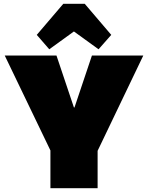

<svg xmlns="http://www.w3.org/2000/svg" viewBox="-20 -993 781 1013"><path d="M5 -700H278L370 -426H373L465 -700H736L492 -191H250ZM246 -287H495V0H246ZM174 -809 314 -973H427L567 -809L500 -733L294 -882H446L240 -733Z"/></svg>

Font: Pathway Extreme 28pt Black
Style: Regular
Weight: 900
Designer: Eduardo Rodriguez Tunni
Foundry: Eduardo Rodriguez Tunni
Version: Version 1.001;gftools[0.9.26]